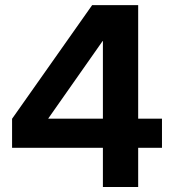

<svg xmlns="http://www.w3.org/2000/svg" viewBox="-20 -748 697 768"><path d="M28.3 -156.7V-272.9L348.6 -727.5H532.7V-273.4H627.9V-156.7H532.7V0H391.6V-156.7ZM391.6 -273.4V-584H390.6L173.3 -274.4V-273.4Z"/></svg>

Font: Inter Display
Style: Bold
Weight: 700
Designer: Rasmus Andersson
Foundry: rsms
Version: Version 4.001;git-9221beed3